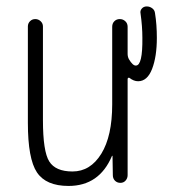

<svg xmlns="http://www.w3.org/2000/svg" viewBox="-20 -580 540 609"><path d="M197.3 9.8Q126 9.8 97.2 -33.2Q68.4 -76.2 68.4 -190.4V-496.1Q68.4 -505.9 75.2 -512.7Q82 -519.5 91.8 -519.5Q101.6 -519.5 108.9 -512.7Q116.2 -505.9 116.2 -496.1V-199.2Q116.2 -99.6 136.2 -67.9Q156.2 -36.1 210 -36.1Q266.6 -36.1 301.3 -92.3Q335.9 -148.4 335.9 -249V-495.1Q335.9 -505.9 342.8 -512.7Q349.6 -519.5 359.9 -519.5Q370.1 -519.5 377.4 -512.7Q384.8 -505.9 384.8 -495.1V-409.2Q384.8 -400.4 388.7 -392.6Q401.4 -371.1 411.1 -372.1Q432.6 -372.1 431.6 -460Q431.6 -496.1 425.8 -537.1Q423.8 -545.9 429.7 -552.7Q435.5 -559.6 445.3 -559.6Q455.1 -559.6 462.9 -553.7Q470.7 -547.9 471.7 -538.1Q477.5 -502 477.5 -460Q477.5 -400.4 462.4 -361.3Q447.3 -322.3 418 -322.3Q404.3 -322.3 390.6 -333Q386.7 -335 384.8 -330.1V-24.4Q384.8 -14.6 378.4 -7.3Q372.1 0 361.8 0Q351.6 0 344.7 -6.8Q337.9 -13.7 337.9 -24.4L336.9 -85Q336.9 -85.9 335.9 -85.9Q335 -85.9 335 -85Q294.9 9.8 197.3 9.8Z"/></svg>

Font: Rounded-X Mgen+ 2m light
Style: Regular
Weight: 200
Designer: [Source Han Sans]
Ryoko NISHIZUKA  (kana & ideographs); Paul D. Hunt (Latin, Greek & Cyrillic); Wenlong ZHANG  (bopomofo
Version: Version 1.059.20150602